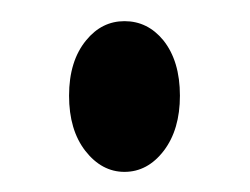

<svg xmlns="http://www.w3.org/2000/svg" viewBox="-20 -457 242 186"><path d="M154.3 -364.3Q154.3 -331.5 138.7 -311Q123 -290.5 100.6 -290.5Q78.6 -290.5 62.7 -310.8Q46.9 -331.1 46.9 -364.3Q46.9 -397.9 63.5 -418Q78.6 -436.5 100.6 -436.5Q123 -436.5 138.2 -418Q154.3 -397.9 154.3 -364.3Z"/></svg>

Font: Dai Banna SIL Light
Style: Bold
Weight: 700
Designer: Victor Gaultney
Foundry: SIL International
Version: Version 2.001